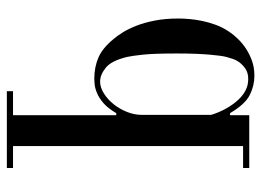

<svg xmlns="http://www.w3.org/2000/svg" viewBox="-121 -372 762 560"><g transform="rotate(90 260.0 -92.0)"><path d="M316 -382V-438H470V-420H406V251H470V269H246V251H316V-50H310Q296 -26 281 -13Q266 0 251.5 6Q237 12 226 13Q215 14 210 14Q176 14 148 2Q120 -10 94 -42Q85 -52 74.5 -69Q64 -86 55 -109Q46 -132 40 -162.5Q34 -193 34 -232Q34 -246 35.5 -263.5Q37 -281 41 -300.5Q45 -320 52.5 -340.5Q60 -361 73 -380Q81 -392 93.5 -405Q106 -418 122 -428.5Q138 -439 157.5 -446Q177 -453 201 -453Q230 -453 257 -439.5Q284 -426 310 -382ZM315 -124V-327Q308 -350 296.5 -370.5Q285 -391 271 -406Q259 -419 244 -427Q229 -435 211 -435Q193 -435 181.5 -427.5Q170 -420 162.5 -410Q155 -400 151.5 -389Q148 -378 146 -371Q144 -363 142.5 -351.5Q141 -340 139.5 -323.5Q138 -307 137 -283.5Q136 -260 136 -227Q136 -159 139.5 -127Q143 -95 146 -82Q157 -36 177.5 -19.5Q198 -3 218 -3Q235 -3 252.5 -14Q270 -25 284 -42.5Q298 -60 306.5 -81.5Q315 -103 315 -124Z"/></g></svg>

Font: EIisabethische
Style: Book
Weight: 400
Designer: Salychow
Version: Version 1.3